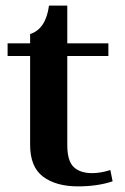

<svg xmlns="http://www.w3.org/2000/svg" viewBox="-20 -652 445 682"><path d="M380 -8Q327 10 257 10Q179 10 133 -24.5Q87 -59 87 -137V-453H7V-498H87V-531Q143 -549 154 -632H219V-498H365V-453H219V-137Q219 -80 242 -58.5Q265 -37 307 -37Q337 -37 372 -48Z"/></svg>

Font: Trirong SemiBold
Style: Regular
Weight: 600
Designer: Katatrad Team
Foundry: CadsonDemak
Version: Version 1.000